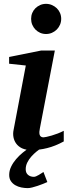

<svg xmlns="http://www.w3.org/2000/svg" viewBox="-20 -760 350 988"><path d="M223.6 176.8Q213.9 181.2 200.7 186.5Q187.5 191.9 173.3 196.5Q159.2 201.2 145.8 204.6Q132.3 208 122.6 208Q106.4 208 89.6 204.6Q72.8 201.2 58.8 193.1Q44.9 185.1 36.1 172.1Q27.3 159.2 27.3 140.1Q27.3 118.2 37.4 97.4Q47.4 76.7 63.2 58.3Q79.1 40 97.7 24.9Q107.4 17.1 116.7 10.3Q103.5 7.8 92.8 2.9Q74.2 -6.3 63.5 -21Q52.7 -35.6 49.3 -54Q45.9 -72.3 49.8 -90.8L112.8 -422.9L26.9 -432.1V-466.8L191.9 -500H262.2L185.1 -99.1Q183.1 -90.3 182.6 -82Q182.1 -73.7 183.8 -67.4Q185.5 -61 190.4 -57.1Q195.3 -53.2 204.1 -53.2Q208 -53.2 219.5 -55.7Q231 -58.1 246.1 -62.5Q261.2 -66.9 277.6 -73.2Q293.9 -79.6 308.1 -86.9V-32.2Q263.2 -7.8 222.7 2Q202.1 7.3 181.2 9.8L168.5 19.5Q153.3 31.7 140.9 45.9Q128.4 60.1 120.4 76.4Q112.3 92.8 112.3 110.8Q112.3 129.9 124.3 139.9Q136.2 149.9 154.3 149.9Q159.2 149.9 165.8 147.2Q172.4 144.5 179.2 140.4Q186 136.2 192.6 132.1Q199.2 127.9 203.6 125ZM294.9 -663.1Q294.9 -647 288.8 -632.8Q282.7 -618.7 272 -607.9Q261.2 -597.2 247.1 -591.1Q232.9 -585 216.8 -585Q200.7 -585 186.8 -591.1Q172.9 -597.2 162.4 -607.9Q151.9 -618.7 146 -632.8Q140.1 -647 140.1 -663.1Q140.1 -679.2 146 -693.4Q151.9 -707.5 162.4 -717.8Q172.9 -728 186.8 -734.1Q200.7 -740.2 216.8 -740.2Q232.9 -740.2 247.1 -734.1Q261.2 -728 272 -717.8Q282.7 -707.5 288.8 -693.4Q294.9 -679.2 294.9 -663.1Z"/></svg>

Font: Charis SIL Eur
Style: Bold Italic
Weight: 700
Italic angle: -11°
Foundry: SIL International
Version: Version 5.000